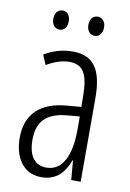

<svg xmlns="http://www.w3.org/2000/svg" viewBox="-82 -759 556 820"><g transform="rotate(10 195.5 -348.5)"><path d="M89 -666C89 -640 103 -624 123 -624C142 -624 156 -639 156 -666C156 -692 142 -707 123 -707C103 -707 89 -691 89 -666ZM241 -666C241 -640 255 -624 275 -624C294 -624 309 -639 309 -666C309 -692 294 -707 275 -707C255 -707 241 -692 241 -666ZM195 -542C153 -542 110 -530 73 -507L91 -465C129 -487 162 -496 189 -496C248 -496 272 -459 272 -358V-315L211 -310C99 -301 36 -245 36 -140C36 -61 72 10 156 10C222 10 255 -31 275 -84H277L284 0H325V-360C325 -485 288 -542 195 -542ZM217 -269 273 -274V-216C273 -106 240 -34 170 -34C120 -34 91 -70 91 -141C91 -220 131 -261 217 -269Z"/></g></svg>

Font: Noto Sans Lao ExtraCondensed Light
Style: Regular
Weight: 300
Width: 2
Designer: Monotype Design Team
Foundry: Monotype Imaging Inc.
Version: Version 2.003